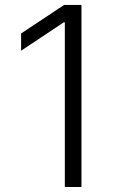

<svg xmlns="http://www.w3.org/2000/svg" viewBox="-20 -747 486 767"><path d="M305.4 -727.3V0H239V-657.7H234.7L64.3 -544.4V-613.3L236.2 -727.3Z"/></svg>

Font: Inter Light BETA
Style: Regular
Weight: 300
Designer: Rasmus Andersson
Foundry: rsms
Version: Version 3.011;git-f93a4a705